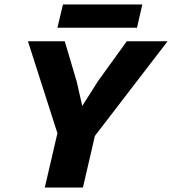

<svg xmlns="http://www.w3.org/2000/svg" viewBox="-20 -846 776 866"><path d="M622 -826 598 -721H239L264 -826ZM182 0 239 -245 106 -660H272L326 -478L351 -368L422 -480L552 -660H736L408 -233L354 0Z"/></svg>

Font: Elaine Sans
Style: Bold Italic
Weight: 700
Italic angle: -13°
Designer: Wei Huang
Foundry: Wei Huang
Version: Version 2.001;December 24, 2019;FontCreator 12.0.0.2547 64-b